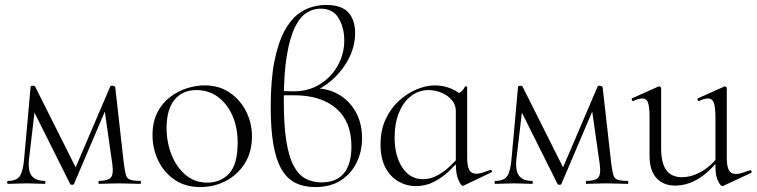

<svg xmlns="http://www.w3.org/2000/svg" viewBox="-20 -745 3066 778"><path d="M549 -12Q551 -12 551 -6Q551 0 549 0Q530 0 506.5 -1Q483 -2 460 -2Q436 -2 417 -1Q398 0 381 0Q379 0 379 -6Q379 -12 381 -12Q416 -12 428.5 -25Q441 -38 435 -81L401 -319L435 -364L280 0Q278 4 272 4Q266 4 264 0L111 -306L123 -317L98 -104Q92 -53 108.5 -32.5Q125 -12 161 -12Q164 -12 164 -6Q164 0 161 0Q145 0 127 -1Q109 -2 88 -2Q68 -2 48.5 -1Q29 0 12 0Q9 0 9 -6Q9 -12 12 -12Q48 -12 61 -32.5Q74 -53 78 -104L104 -392Q104 -397 112 -397.5Q120 -398 122 -395L292 -56L278 -47L426 -393Q428 -399 437 -397.5Q446 -396 447 -391L482 -81Q486 -52 490 -37Q494 -22 507 -17Q520 -12 549 -12Z M791 13Q732 13 688.5 -16Q645 -45 621.5 -93.5Q598 -142 598 -198Q598 -250 617 -288Q636 -326 667.5 -350.5Q699 -375 736 -387Q773 -399 809 -399Q869 -399 912 -369Q955 -339 978 -292Q1001 -245 1001 -193Q1001 -129 972 -83Q943 -37 895.5 -12Q848 13 791 13ZM819 -5Q875 -5 909 -42.5Q943 -80 943 -167Q943 -228 922 -276Q901 -324 863.5 -352Q826 -380 776 -380Q719 -380 687 -340.5Q655 -301 655 -227Q655 -168 675.5 -117Q696 -66 733 -35.5Q770 -5 819 -5Z M1222 -365 1256 -387Q1310 -387 1353.5 -361.5Q1397 -336 1422 -290.5Q1447 -245 1447 -185Q1447 -131 1425 -86Q1403 -41 1361 -14Q1319 13 1257 13Q1210 13 1176 -4.5Q1142 -22 1120 -60.5Q1098 -99 1087.5 -161Q1077 -223 1077 -311Q1077 -422 1092 -497Q1107 -572 1131.5 -617.5Q1156 -663 1185.5 -686Q1215 -709 1245 -717Q1275 -725 1300 -725Q1364 -725 1391.5 -694.5Q1419 -664 1419 -611Q1419 -555 1391 -503.5Q1363 -452 1318.5 -415Q1274 -378 1222 -365ZM1284 -6Q1344 -6 1374 -43.5Q1404 -81 1404 -152Q1404 -252 1342.5 -305.5Q1281 -359 1171 -359Q1156 -359 1140.5 -359Q1125 -359 1111 -357V-378Q1125 -376 1140 -375.5Q1155 -375 1170 -375Q1231 -375 1277 -404Q1323 -433 1349 -480Q1375 -527 1375 -581Q1375 -633 1352 -671.5Q1329 -710 1278 -710Q1250 -710 1223 -693.5Q1196 -677 1175.5 -635.5Q1155 -594 1142.5 -521.5Q1130 -449 1130 -336Q1130 -239 1140 -175Q1150 -111 1169.5 -74Q1189 -37 1217.5 -21.5Q1246 -6 1284 -6Z M1665 9Q1627 9 1594 -10Q1561 -29 1541.5 -66.5Q1522 -104 1522 -160Q1522 -217 1542.5 -261.5Q1563 -306 1596.5 -336.5Q1630 -367 1668.5 -383Q1707 -399 1742 -399Q1777 -399 1809 -385.5Q1841 -372 1859 -349L1827 -295Q1827 -321 1810.5 -340Q1794 -359 1768.5 -369.5Q1743 -380 1717 -380Q1676 -380 1645 -355.5Q1614 -331 1596.5 -288Q1579 -245 1579 -188Q1579 -114 1610 -66.5Q1641 -19 1694 -19Q1724 -19 1751 -33.5Q1778 -48 1801 -69.5Q1824 -91 1843 -113L1851 -106Q1829 -80 1801.5 -53.5Q1774 -27 1740 -9Q1706 9 1665 9ZM1855 8Q1848 8 1837.5 -16Q1827 -40 1827 -80V-361Q1841 -368 1849 -374Q1857 -380 1864 -394Q1865 -396 1869 -395Q1873 -394 1873 -392V-106Q1873 -72 1881.5 -56.5Q1890 -41 1910 -41Q1921 -41 1934 -45Q1947 -49 1966 -56Q1971 -58 1973 -53Q1975 -48 1970 -46L1859 7Q1857 8 1855 8Z M2524 -12Q2526 -12 2526 -6Q2526 0 2524 0Q2505 0 2481.5 -1Q2458 -2 2435 -2Q2411 -2 2392 -1Q2373 0 2356 0Q2354 0 2354 -6Q2354 -12 2356 -12Q2391 -12 2403.5 -25Q2416 -38 2410 -81L2376 -319L2410 -364L2255 0Q2253 4 2247 4Q2241 4 2239 0L2086 -306L2098 -317L2073 -104Q2067 -53 2083.5 -32.5Q2100 -12 2136 -12Q2139 -12 2139 -6Q2139 0 2136 0Q2120 0 2102 -1Q2084 -2 2063 -2Q2043 -2 2023.5 -1Q2004 0 1987 0Q1984 0 1984 -6Q1984 -12 1987 -12Q2023 -12 2036 -32.5Q2049 -53 2053 -104L2079 -392Q2079 -397 2087 -397.5Q2095 -398 2097 -395L2267 -56L2253 -47L2401 -393Q2403 -399 2412 -397.5Q2421 -396 2422 -391L2457 -81Q2461 -52 2465 -37Q2469 -22 2482 -17Q2495 -12 2524 -12Z M2716 7Q2668 7 2640 -23.5Q2612 -54 2612 -115V-270Q2612 -311 2606 -328.5Q2600 -346 2583 -346Q2568 -346 2547 -336Q2543 -334 2540.5 -340Q2538 -346 2542 -347L2647 -394Q2649 -395 2651 -395Q2653 -395 2656 -393Q2659 -391 2659 -388V-145Q2659 -84 2680 -55.5Q2701 -27 2743 -27Q2784 -27 2825 -51.5Q2866 -76 2897 -119L2902 -108Q2853 -46 2808 -19.5Q2763 7 2716 7ZM2925 -388V-105Q2925 -71 2933.5 -55.5Q2942 -40 2962 -40Q2973 -40 2986 -44Q2999 -48 3018 -55Q3023 -57 3025 -51.5Q3027 -46 3023 -44L2911 8Q2909 9 2907 9Q2900 9 2889.5 -11.5Q2879 -32 2879 -71V-270Q2879 -311 2872.5 -328.5Q2866 -346 2849 -346Q2834 -346 2813 -336Q2809 -334 2807 -340Q2805 -346 2809 -347L2914 -394Q2916 -395 2917 -395Q2919 -395 2922 -393Q2925 -391 2925 -388Z"/></svg>

Font: Cormorant Infant Light
Style: Regular
Weight: 300
Designer: Christian Thalmann (Catharsis Fonts)
Foundry: Catharsis Fonts
Version: Version 4.001